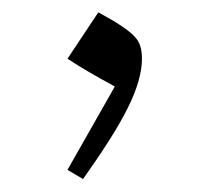

<svg xmlns="http://www.w3.org/2000/svg" viewBox="-20 -757 335 307"><path d="M112.8 -470.7Q136.7 -504.4 154.5 -532.5Q172.4 -560.5 184.1 -584Q195.8 -607.4 201.4 -627.2Q207 -647 207 -663.1Q207 -674.8 204.3 -683.3Q201.7 -691.9 194.3 -699.5Q187 -707 173.3 -716.1Q159.7 -725.1 137.2 -737.3L87.9 -663.1Q107.4 -650.4 123 -641.4Q138.7 -632.3 163.6 -618.7L87.9 -485.4Z"/></svg>

Font: Pinar VF
Style: Regular
Weight: 300
Designer: Amin Abedi
Version: Version 2.000